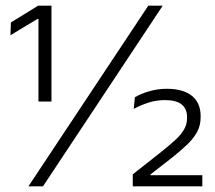

<svg xmlns="http://www.w3.org/2000/svg" viewBox="-20 -659 762 679"><path d="M116 -300V-592H112.5L17 -534.5L18.5 -579.5L115 -639H162V-300ZM80.5 0 504.5 -639H555.5L132 0ZM449.5 0V-42.5L553.5 -124.5Q581.5 -147 601.2 -165.2Q621 -183.5 631.2 -201.8Q641.5 -220 641.5 -241V-244.5Q641.5 -274.5 622.2 -289.8Q603 -305 563.5 -305Q532.5 -305 504.8 -296Q477 -287 453 -274L457 -315Q476.5 -327 506.8 -336Q537 -345 569.5 -345Q628 -345 658.8 -320Q689.5 -295 689.5 -249V-244Q689.5 -216 677.5 -193.2Q665.5 -170.5 643 -148.8Q620.5 -127 589 -102L512 -42V-31L491.5 -39.5H695.5V0Z"/></svg>

Font: Anek Gujarati Light
Style: Regular
Weight: 300
Designer: Mrunmayee Ghaisas (Gujarati), Yesha Goshar (Latin)
Foundry: Ek Type
Version: Version 1.003